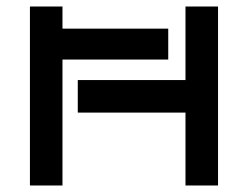

<svg xmlns="http://www.w3.org/2000/svg" viewBox="-20 -570 762 590"><path d="M650 0H550V-224H219V-324H550V-550H650ZM172 -482H497V-387H172V0H72V-550H172Z"/></svg>

Font: Bruno Ace SC
Style: Regular
Weight: 400
Version: Version 1.100; ttfautohint (v1.8.4.7-5d5b);gftools[0.9.27]